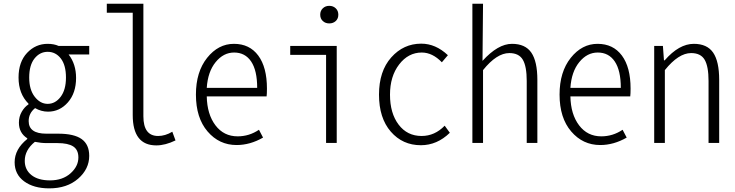

<svg xmlns="http://www.w3.org/2000/svg" viewBox="-20 -786 4040 1056"><path d="M251 250Q165 250 112.8 211.4Q60.5 172.9 60.5 106.4Q60.5 34.2 129.9 -21.5V-25.4Q84 -54.7 84 -111.3Q84 -144.5 99.6 -171.4Q115.2 -198.2 136.7 -211.9V-215.8Q82 -270.5 82 -359.4Q82 -445.3 128.9 -495.1Q175.8 -544.9 242.2 -544.9Q277.3 -544.9 302.7 -533.2H470.7V-486.3H357.4Q398.4 -433.6 398.4 -357.4Q398.4 -274.4 353.5 -223.1Q308.6 -171.9 244.1 -171.9Q207 -171.9 172.9 -191.4Q137.7 -163.1 137.7 -120.1Q137.7 -50.8 234.4 -50.8H299.8Q387.7 -50.8 429.2 -21Q470.7 8.8 470.7 71.3Q470.7 143.6 409.7 196.8Q348.6 250 251 250ZM242.2 -214.8Q284.2 -214.8 313.5 -253.4Q342.8 -292 342.8 -359.4Q342.8 -427.7 314.5 -464.4Q286.1 -501 242.2 -501Q199.2 -501 169.9 -464.4Q140.6 -427.7 140.6 -359.4Q140.6 -293 170.9 -253.9Q201.2 -214.8 242.2 -214.8ZM254.9 206.1Q324.2 206.1 367.7 167.5Q411.1 128.9 411.1 80.1Q411.1 38.1 382.8 19.5Q354.5 1 295.9 1H236.3Q206.1 1 171.9 -5.9Q116.2 39.1 116.2 98.6Q116.2 147.5 152.8 176.8Q189.5 206.1 254.9 206.1Z M839.8 13.7Q710 13.7 710 -153.3V-715.8H567.4V-765.6H768.6V-146.5Q768.6 -38.1 849.6 -38.1Q888.7 -38.1 927.7 -61.5L945.3 -13.7Q888.7 13.7 839.8 13.7Z M1281.2 11.7Q1185.5 11.7 1121.6 -63Q1057.6 -137.7 1057.6 -265.6Q1057.6 -390.6 1119.1 -467.8Q1180.7 -544.9 1266.6 -544.9Q1352.5 -544.9 1400.4 -480.5Q1448.2 -416 1448.2 -298.8Q1448.2 -269.5 1446.3 -255.9H1117.2Q1119.1 -157.2 1165 -96.7Q1210.9 -36.1 1287.1 -36.1Q1350.6 -36.1 1404.3 -72.3L1426.8 -29.3Q1355.5 11.7 1281.2 11.7ZM1117.2 -302.7H1394.5Q1394.5 -398.4 1361.3 -447.8Q1328.1 -497.1 1267.6 -497.1Q1209 -497.1 1166 -444.3Q1123 -391.6 1117.2 -302.7Z M1773.4 0V-484.4H1576.2V-533.2H1832V0ZM1826.7 -670.4Q1812.5 -657.2 1791 -657.2Q1769.5 -657.2 1755.4 -670.4Q1741.2 -683.6 1741.2 -705.1Q1741.2 -726.6 1755.4 -740.2Q1769.5 -753.9 1791 -753.9Q1812.5 -753.9 1826.7 -740.2Q1840.8 -726.6 1840.8 -705.1Q1840.8 -683.6 1826.7 -670.4Z M2294.9 12.7Q2194.3 12.7 2129.4 -62Q2064.5 -136.7 2064.5 -265.6Q2064.5 -394.5 2131.8 -470.2Q2199.2 -545.9 2296.9 -545.9Q2376 -545.9 2443.4 -482.4L2410.2 -443.4Q2358.4 -497.1 2299.8 -497.1Q2225.6 -497.1 2175.3 -431.6Q2125 -366.2 2125 -265.6Q2125 -163.1 2172.4 -100.6Q2219.7 -38.1 2298.8 -38.1Q2371.1 -38.1 2425.8 -94.7L2454.1 -55.7Q2383.8 12.7 2294.9 12.7Z M2578.1 0V-765.6H2636.7L2634.8 -563.5L2633.8 -451.2Q2718.8 -544.9 2795.9 -544.9Q2869.1 -544.9 2902.3 -496.6Q2935.5 -448.2 2935.5 -346.7V0H2877V-340.8Q2877 -420.9 2855.5 -457.5Q2834 -494.1 2781.2 -494.1Q2711.9 -494.1 2636.7 -400.4V0Z M3281.2 11.7Q3185.5 11.7 3121.6 -63Q3057.6 -137.7 3057.6 -265.6Q3057.6 -390.6 3119.1 -467.8Q3180.7 -544.9 3266.6 -544.9Q3352.5 -544.9 3400.4 -480.5Q3448.2 -416 3448.2 -298.8Q3448.2 -269.5 3446.3 -255.9H3117.2Q3119.1 -157.2 3165 -96.7Q3210.9 -36.1 3287.1 -36.1Q3350.6 -36.1 3404.3 -72.3L3426.8 -29.3Q3355.5 11.7 3281.2 11.7ZM3117.2 -302.7H3394.5Q3394.5 -398.4 3361.3 -447.8Q3328.1 -497.1 3267.6 -497.1Q3209 -497.1 3166 -444.3Q3123 -391.6 3117.2 -302.7Z M3578.1 0V-533.2H3626L3631.8 -454.1H3635.7Q3714.8 -544.9 3795.9 -544.9Q3869.1 -544.9 3902.3 -496.6Q3935.5 -448.2 3935.5 -346.7V0H3877V-340.8Q3877 -420.9 3855.5 -457.5Q3834 -494.1 3781.2 -494.1Q3711.9 -494.1 3636.7 -400.4V0Z"/></svg>

Font: Gen Shin Gothic Monospace Light
Style: Regular
Weight: 300
Designer: [Source Han Sans]
Ryoko NISHIZUKA  (kana & ideographs); Paul D. Hunt (Latin, Greek & Cyrillic); Wenlong ZHANG  (bopomofo
Version: Version 1.002.20150607